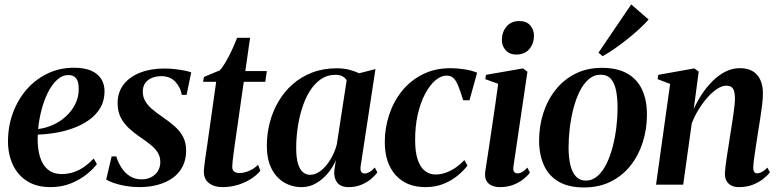

<svg xmlns="http://www.w3.org/2000/svg" viewBox="-20 -833 3511 866"><path d="M417 -93Q402 -72 372.2 -47.8Q342.5 -23.5 300.8 -6.2Q259 11 207 11Q158 11 122 -5.5Q86 -22 62.5 -50.8Q39 -79.5 27.5 -116.5Q16 -153.5 16 -194Q16 -263 38.2 -323.5Q60.5 -384 100.5 -429.8Q140.5 -475.5 194.8 -501.5Q249 -527.5 313.5 -527.5Q361 -527.5 391.5 -514Q422 -500.5 436.8 -476.5Q451.5 -452.5 451.5 -421.5Q451.5 -379 432.8 -347Q414 -315 382.5 -292.5Q351 -270 311.8 -255.5Q272.5 -241 230.8 -234Q189 -227 150.5 -226Q148.5 -191 153 -159Q157.5 -127 169.8 -102Q182 -77 203.8 -62.5Q225.5 -48 257.5 -48Q288 -48 314.2 -57.2Q340.5 -66.5 362.5 -82.5Q384.5 -98.5 402.5 -118ZM289.5 -494.5Q261 -494.5 237.5 -473Q214 -451.5 196.2 -416Q178.5 -380.5 167.2 -337.2Q156 -294 152 -251Q180.5 -254.5 207.5 -265Q234.5 -275.5 257.8 -292.2Q281 -309 298.5 -330.8Q316 -352.5 325.8 -378.5Q335.5 -404.5 335 -433.5Q335 -465.5 323.2 -480Q311.5 -494.5 289.5 -494.5Z M821.5 -405H800Q794.5 -438.5 771 -464Q747.5 -489.5 707.5 -489.5Q684.5 -489.5 665.5 -481.8Q646.5 -474 635.2 -458.5Q624 -443 624 -420Q624 -396 635.2 -376.8Q646.5 -357.5 666 -341Q685.5 -324.5 710 -307.5Q742.5 -285.5 767 -264Q791.5 -242.5 805.5 -216.2Q819.5 -190 819.5 -154Q819.5 -113.5 804 -82.8Q788.5 -52 760 -31.2Q731.5 -10.5 693 0.2Q654.5 11 609 11Q578 11 547.2 5.8Q516.5 0.5 492.8 -7.8Q469 -16 459 -23.5L483.5 -127.5H504.5Q512.5 -100.5 527.8 -76.8Q543 -53 565.8 -38.5Q588.5 -24 618.5 -24Q642 -24 661.2 -33.5Q680.5 -43 691.8 -60.8Q703 -78.5 703 -102Q703 -126.5 691.5 -145Q680 -163.5 659.5 -180Q639 -196.5 611.5 -215Q586.5 -232 563.2 -253Q540 -274 525.2 -301.8Q510.5 -329.5 510.5 -367Q510.5 -416.5 537.2 -451.5Q564 -486.5 611.8 -505.2Q659.5 -524 721.5 -524Q745.5 -524 769.5 -521.2Q793.5 -518.5 813 -514.5Q832.5 -510.5 842.5 -506.5Z M1039 -181Q1035.5 -156 1033 -136.8Q1030.5 -117.5 1029 -104Q1027.5 -90.5 1027.5 -80.5Q1027.5 -65.5 1036.8 -59Q1046 -52.5 1059 -52.5Q1081.5 -52.5 1104 -62.5Q1126.5 -72.5 1144 -89.5L1154.5 -63Q1135 -39.5 1106.8 -22.8Q1078.5 -6 1047 2.5Q1015.5 11 985 11Q945 11 921.2 -8.2Q897.5 -27.5 899.5 -65.5Q900 -71.5 901.2 -82.2Q902.5 -93 904.5 -108.2Q906.5 -123.5 909.5 -143.5Q912.5 -163.5 916 -188L955 -464H896L900 -486L971 -515.5Q984.5 -529.5 999.5 -555.8Q1014.5 -582 1027.8 -611.2Q1041 -640.5 1049.5 -662.5H1108L1086.5 -512.5H1183.5L1176.5 -464H1079.5Z M1607 -86Q1604 -65.5 1609.2 -58Q1614.5 -50.5 1625 -50.5Q1634.5 -50.5 1646.2 -56.8Q1658 -63 1670.5 -77.5L1682 -55Q1672 -41.5 1653.8 -26Q1635.5 -10.5 1610 0.2Q1584.5 11 1552.5 11Q1515.5 11 1500 -10.8Q1484.5 -32.5 1488 -65L1495 -111.5Q1483.5 -81.5 1460.5 -53.5Q1437.5 -25.5 1407 -7.2Q1376.5 11 1340.5 11Q1296.5 11 1260.8 -10.5Q1225 -32 1204.2 -73.5Q1183.5 -115 1183.5 -175.5Q1183.5 -229 1196.8 -280Q1210 -331 1236 -375.2Q1262 -419.5 1300 -453Q1338 -486.5 1388 -505.8Q1438 -525 1499 -525Q1528.5 -525 1553.8 -518.8Q1579 -512.5 1600 -502.5L1673.5 -521.5ZM1543.5 -470.5Q1538.5 -480.5 1526 -488Q1513.5 -495.5 1494 -495.5Q1455.5 -495.5 1426.2 -475Q1397 -454.5 1376 -420Q1355 -385.5 1341.8 -342.5Q1328.5 -299.5 1322.2 -254Q1316 -208.5 1316 -166.5Q1316 -121 1324.2 -94.2Q1332.5 -67.5 1346.8 -56Q1361 -44.5 1379 -44.5Q1396.5 -44.5 1414.5 -54.8Q1432.5 -65 1448.8 -83.8Q1465 -102.5 1478.2 -127.5Q1491.5 -152.5 1499 -181Z M1899 11Q1812.5 11 1764 -43.8Q1715.5 -98.5 1715.5 -192.5Q1715.5 -255 1735 -314.5Q1754.5 -374 1792.2 -421.5Q1830 -469 1885.5 -497.2Q1941 -525.5 2012.5 -525.5Q2040.5 -525.5 2074 -520.5Q2107.5 -515.5 2132 -505L2097.5 -380.5L2069 -381Q2056.5 -423 2046.2 -447.2Q2036 -471.5 2024.2 -481.8Q2012.5 -492 1994.5 -492Q1968.5 -492 1943.2 -470.2Q1918 -448.5 1897.2 -409.2Q1876.5 -370 1864.2 -316.5Q1852 -263 1852.5 -199Q1852.5 -149.5 1863.2 -115.5Q1874 -81.5 1894.5 -63.8Q1915 -46 1944 -46Q1969.5 -46 1993.2 -55Q2017 -64 2037.8 -78.8Q2058.5 -93.5 2074.5 -111L2088.5 -86Q2071 -63 2044 -40.8Q2017 -18.5 1980.8 -3.8Q1944.5 11 1899 11Z M2234.5 11Q2215 11 2198.8 4.2Q2182.5 -2.5 2174 -17.8Q2165.5 -33 2168.5 -58Q2170 -67.5 2174.2 -95.5Q2178.5 -123.5 2184.8 -164.5Q2191 -205.5 2198.2 -254.2Q2205.5 -303 2213 -354.8Q2220.5 -406.5 2227 -455L2169 -476L2172 -495.5L2339 -524.5L2359 -509.5L2296 -83.5Q2293.5 -64.5 2299 -57.8Q2304.5 -51 2313.5 -51Q2324 -51 2334.2 -56.5Q2344.5 -62 2359 -77L2370 -54Q2358.5 -39 2339.5 -24Q2320.5 -9 2294.2 1Q2268 11 2234.5 11ZM2308.5 -587Q2278 -587 2260.8 -606.5Q2243.5 -626 2243.5 -652.5Q2244 -689 2264.8 -713.5Q2285.5 -738 2321.5 -738Q2355.5 -738 2372 -718Q2388.5 -698 2388.5 -673Q2388.5 -637 2367.8 -612Q2347 -587 2308.5 -587Z M2695 -527Q2764 -527 2809 -501.5Q2854 -476 2876 -428.8Q2898 -381.5 2898 -315.5Q2898 -251.5 2879.5 -192.5Q2861 -133.5 2824.8 -87.2Q2788.5 -41 2735.5 -14.2Q2682.5 12.5 2614 12.5Q2545.5 12.5 2500.5 -13.2Q2455.5 -39 2433.8 -86.5Q2412 -134 2411.5 -197.5Q2411.5 -263.5 2430.5 -322.8Q2449.5 -382 2486 -428Q2522.5 -474 2575.2 -500.5Q2628 -527 2695 -527ZM2689 -496Q2658.5 -496 2634.8 -475.2Q2611 -454.5 2594 -419.8Q2577 -385 2566 -342Q2555 -299 2549.8 -254Q2544.5 -209 2544.5 -168.5Q2544.5 -121.5 2552.8 -88Q2561 -54.5 2578.2 -36.5Q2595.5 -18.5 2622 -18.5Q2652 -18.5 2675.5 -39.2Q2699 -60 2716 -95Q2733 -130 2744 -173Q2755 -216 2760.2 -260.8Q2765.5 -305.5 2765.5 -345.5Q2765.5 -389.5 2759 -423.2Q2752.5 -457 2736 -476.5Q2719.5 -496 2689 -496ZM2679.5 -595.5 2827 -813 2905.5 -745Q2892.5 -730 2874 -712.2Q2855.5 -694.5 2833.2 -675.8Q2811 -657 2787.5 -639.2Q2764 -621.5 2741 -606Q2718 -590.5 2698 -579.5Z M3109 -341Q3124.5 -376 3146.2 -408.8Q3168 -441.5 3194.8 -468Q3221.5 -494.5 3252.2 -510Q3283 -525.5 3317 -525.5Q3368.5 -525.5 3394.8 -495.2Q3421 -465 3421 -413Q3421 -390.5 3417.8 -362Q3414.5 -333.5 3409.5 -302.2Q3404.5 -271 3399.5 -239.5Q3395.5 -211.5 3390.5 -180.8Q3385.5 -150 3382 -123.2Q3378.5 -96.5 3377.5 -80Q3377.5 -63.5 3382.2 -57.2Q3387 -51 3395 -51Q3404 -51 3415.8 -57Q3427.5 -63 3441.5 -77L3452.5 -55.5Q3442 -42 3422.8 -26.5Q3403.5 -11 3376 0Q3348.5 11 3311.5 11Q3294.5 11 3280.2 4.5Q3266 -2 3257.8 -15.5Q3249.5 -29 3249.5 -50Q3250 -60.5 3252 -79.8Q3254 -99 3257.8 -123.2Q3261.5 -147.5 3265.8 -173.8Q3270 -200 3273.5 -223.5Q3277.5 -248.5 3281.2 -272.8Q3285 -297 3288.2 -319Q3291.5 -341 3293.2 -359.5Q3295 -378 3295 -390.5Q3294.5 -410 3291 -422.2Q3287.5 -434.5 3279 -440.5Q3270.5 -446.5 3255 -446.5Q3236.5 -446.5 3214.5 -432Q3192.5 -417.5 3170.8 -393Q3149 -368.5 3130.5 -338.2Q3112 -308 3100 -276L3061.5 0H2939L3002.5 -454.5L2946 -476L2949 -495.5L3112 -524.5L3131.5 -510Z"/></svg>

Font: Merriweather 120pt SemiBold
Style: Italic
Weight: 600
Italic angle: -7.8°
Version: Version 2.101